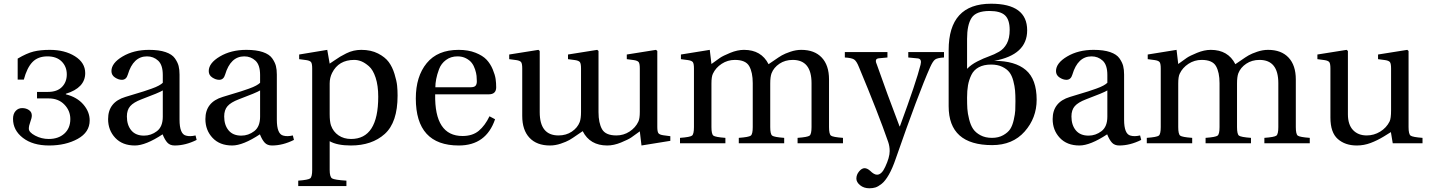

<svg xmlns="http://www.w3.org/2000/svg" viewBox="-20 -770 7681 1032"><path d="M50 -131Q50 -158 64 -173.5Q78 -189 99 -189Q120 -189 135.5 -178.5Q151 -168 151 -149Q151 -136 143 -115Q135 -94 135 -78Q135 -59 169 -41Q203 -23 242 -23Q294 -23 326 -52Q358 -81 358 -130Q358 -175 326 -208Q294 -241 242 -241H179V-276H238Q287 -276 313 -302.5Q339 -329 339 -370Q339 -412 311.5 -439.5Q284 -467 235 -467Q184 -467 154.5 -436.5Q125 -406 108 -342H75V-455Q124 -484 160.5 -493Q197 -502 248 -502Q328 -502 383 -467.5Q438 -433 438 -377Q438 -298 334 -266V-263Q394 -248 428 -208.5Q462 -169 462 -123Q462 -59 397.5 -23.5Q333 12 244 12Q156 12 103 -29Q50 -70 50 -131Z M561 -130Q561 -221 654 -249Q669 -254 701.5 -263.5Q734 -273 752.5 -279Q771 -285 795 -293.5Q819 -302 833.5 -310Q848 -318 855 -325V-367Q855 -421 830 -444Q805 -467 770 -467Q696 -467 667 -369Q659 -341 635 -341Q617 -341 598 -353.5Q579 -366 579 -388Q579 -431 639 -466.5Q699 -502 781 -502Q835 -502 870 -490Q905 -478 920 -456.5Q935 -435 940 -415.5Q945 -396 945 -369V-127Q945 -49 980 -41Q1001 -35 1031 -42L1037 -18Q977 12 919 12Q894 12 880 -3Q866 -18 854 -48Q763 12 705 12Q638 12 599.5 -29Q561 -70 561 -130ZM662 -144Q662 -98 685.5 -69.5Q709 -41 754 -41Q792 -41 823.5 -65Q855 -89 855 -143V-284Q836 -272 740 -236Q698 -220 680 -199.5Q662 -179 662 -144Z M1084 -130Q1084 -221 1177 -249Q1192 -254 1224.5 -263.5Q1257 -273 1275.5 -279Q1294 -285 1318 -293.5Q1342 -302 1356.5 -310Q1371 -318 1378 -325V-367Q1378 -421 1353 -444Q1328 -467 1293 -467Q1219 -467 1190 -369Q1182 -341 1158 -341Q1140 -341 1121 -353.5Q1102 -366 1102 -388Q1102 -431 1162 -466.5Q1222 -502 1304 -502Q1358 -502 1393 -490Q1428 -478 1443 -456.5Q1458 -435 1463 -415.5Q1468 -396 1468 -369V-127Q1468 -49 1503 -41Q1524 -35 1554 -42L1560 -18Q1500 12 1442 12Q1417 12 1403 -3Q1389 -18 1377 -48Q1286 12 1228 12Q1161 12 1122.5 -29Q1084 -70 1084 -130ZM1185 -144Q1185 -98 1208.5 -69.5Q1232 -41 1277 -41Q1315 -41 1346.5 -65Q1378 -89 1378 -143V-284Q1359 -272 1263 -236Q1221 -220 1203 -199.5Q1185 -179 1185 -144Z M1583 201Q1636 197 1647 189Q1658 181 1658 143V-402Q1658 -428 1652 -436Q1646 -444 1626 -447L1588 -452V-477L1739 -502L1752 -428Q1757 -431 1776.5 -444.5Q1796 -458 1808.5 -465.5Q1821 -473 1841 -483Q1861 -493 1881 -497.5Q1901 -502 1922 -502Q1974 -502 2012 -482.5Q2050 -463 2069.5 -436.5Q2089 -410 2100.5 -372.5Q2112 -335 2114.5 -309.5Q2117 -284 2117 -256Q2117 -112 2048 -50Q1979 12 1866 12Q1792 12 1752 -11V143Q1752 181 1765 189Q1778 197 1842 201V230H1583ZM1752 -157Q1752 -117 1759 -96Q1771 -62 1799.5 -42.5Q1828 -23 1867 -23Q2013 -23 2013 -250Q2013 -310 1999 -352.5Q1985 -395 1963 -414Q1941 -433 1922 -440.5Q1903 -448 1884 -448Q1800 -448 1765 -378Q1752 -352 1752 -321Z M2215 -241Q2215 -359 2273.5 -430.5Q2332 -502 2445 -502Q2497 -502 2536 -486.5Q2575 -471 2595.5 -449Q2616 -427 2628.5 -397Q2641 -367 2644 -345Q2647 -323 2647 -301Q2647 -263 2607 -263H2319Q2315 -39 2466 -39Q2520 -39 2553.5 -67Q2587 -95 2611 -145L2641 -129Q2593 12 2446 12Q2215 12 2215 -241ZM2320 -301H2509Q2529 -301 2536 -309Q2543 -317 2543 -333Q2543 -347 2541.5 -362Q2540 -377 2533.5 -397Q2527 -417 2516 -431.5Q2505 -446 2485 -456.5Q2465 -467 2439 -467Q2403 -467 2377 -447.5Q2351 -428 2340 -398.5Q2329 -369 2324.5 -345Q2320 -321 2320 -301Z M3513 -406V-88Q3513 -62 3519 -54Q3525 -46 3545 -43L3583 -38V-13L3428 12L3419 -64Q3389 -42 3373 -31Q3357 -20 3318 -4Q3279 12 3244 12Q3151 12 3112 -65Q3108 -63 3082.5 -45Q3057 -27 3040.5 -17.5Q3024 -8 2994.5 2Q2965 12 2936 12Q2865 12 2826 -29.5Q2787 -71 2787 -147V-402Q2787 -428 2781 -436Q2775 -444 2755 -447L2717 -452V-477L2874 -502L2881 -496V-403V-167Q2881 -42 2982 -42Q3023 -42 3053.5 -62.5Q3084 -83 3096 -114Q3103 -133 3103 -169V-402Q3103 -428 3097 -436Q3091 -444 3071 -447L3033 -452V-477L3190 -502L3197 -496V-406V-167Q3197 -109 3216 -75.5Q3235 -42 3293 -42Q3332 -42 3364 -63Q3396 -84 3411 -116Q3419 -132 3419 -169V-402Q3419 -428 3413 -436Q3407 -444 3387 -447L3349 -452V-477L3506 -502L3513 -496Z M3635 0V-29Q3689 -33 3699.5 -41Q3710 -49 3710 -87V-402Q3710 -428 3704 -436Q3698 -444 3678 -447L3640 -452V-477L3795 -502L3804 -426Q3834 -448 3850 -459Q3866 -470 3905 -486Q3944 -502 3979 -502Q4072 -502 4111 -425Q4115 -427 4140.5 -445Q4166 -463 4182.5 -472.5Q4199 -482 4228.5 -492Q4258 -502 4287 -502Q4358 -502 4397 -460.5Q4436 -419 4436 -343V-87Q4436 -49 4446.5 -41Q4457 -33 4511 -29V0H4267V-29Q4321 -33 4331.5 -41Q4342 -49 4342 -87V-323Q4342 -448 4241 -448Q4200 -448 4169.5 -427.5Q4139 -407 4127 -376Q4120 -357 4120 -321V-87Q4120 -49 4130.5 -41Q4141 -33 4195 -29V0H3951V-29Q4005 -33 4015.5 -41Q4026 -49 4026 -87V-323Q4026 -381 4007 -414.5Q3988 -448 3930 -448Q3891 -448 3859 -427Q3827 -406 3812 -374Q3804 -358 3804 -321V-87Q3804 -49 3814.5 -41Q3825 -33 3879 -29V0Z M4521 -461V-490H4750V-461L4707 -457Q4691 -456 4688.5 -447.5Q4686 -439 4692 -426Q4747 -269 4815 -91H4817Q4906 -333 4928 -422Q4936 -453 4914 -456L4862 -461V-490H5054V-461Q5018 -459 5006 -450Q4994 -441 4980 -410Q4916 -266 4795 82Q4777 135 4757.5 169Q4738 203 4719 218Q4700 233 4685.5 237.5Q4671 242 4653 242Q4623 242 4603 225.5Q4583 209 4583 190Q4583 169 4597.5 151.5Q4612 134 4627 134Q4641 134 4657 148Q4678 169 4694 169Q4719 169 4738 127Q4762 76 4762 42Q4762 16 4754 -7Q4701 -160 4597 -409Q4584 -442 4570.5 -450.5Q4557 -459 4521 -461Z M5312 -29Q5347 -29 5372.5 -43.5Q5398 -58 5410 -76.5Q5422 -95 5429 -126Q5436 -157 5437 -176.5Q5438 -196 5438 -226Q5438 -259 5436 -283Q5434 -307 5426.5 -335.5Q5419 -364 5405.5 -381.5Q5392 -399 5367 -411Q5342 -423 5307 -423Q5268 -423 5241 -408.5Q5214 -394 5201 -367Q5188 -340 5183 -311.5Q5178 -283 5178 -245Q5178 -210 5179.5 -185.5Q5181 -161 5189 -129Q5197 -97 5210.5 -77Q5224 -57 5250 -43Q5276 -29 5312 -29ZM5178 -561V-400Q5200 -423 5233.5 -440Q5267 -457 5295.5 -467Q5324 -477 5350 -492Q5376 -507 5391.5 -535.5Q5407 -564 5407 -609Q5407 -664 5382 -687.5Q5357 -711 5299 -711Q5226 -711 5202 -673.5Q5178 -636 5178 -561ZM5324 -443Q5436 -443 5494 -393.5Q5552 -344 5552 -234Q5552 -136 5487.5 -63Q5423 10 5313 10Q5079 10 5079 -199V-501Q5079 -750 5307 -750Q5501 -750 5501 -607Q5501 -475 5324 -443Z M5638 -130Q5638 -221 5731 -249Q5746 -254 5778.5 -263.5Q5811 -273 5829.5 -279Q5848 -285 5872 -293.5Q5896 -302 5910.5 -310Q5925 -318 5932 -325V-367Q5932 -421 5907 -444Q5882 -467 5847 -467Q5773 -467 5744 -369Q5736 -341 5712 -341Q5694 -341 5675 -353.5Q5656 -366 5656 -388Q5656 -431 5716 -466.5Q5776 -502 5858 -502Q5912 -502 5947 -490Q5982 -478 5997 -456.5Q6012 -435 6017 -415.5Q6022 -396 6022 -369V-127Q6022 -49 6057 -41Q6078 -35 6108 -42L6114 -18Q6054 12 5996 12Q5971 12 5957 -3Q5943 -18 5931 -48Q5840 12 5782 12Q5715 12 5676.5 -29Q5638 -70 5638 -130ZM5739 -144Q5739 -98 5762.5 -69.5Q5786 -41 5831 -41Q5869 -41 5900.5 -65Q5932 -89 5932 -143V-284Q5913 -272 5817 -236Q5775 -220 5757 -199.5Q5739 -179 5739 -144Z M6144 0V-29Q6198 -33 6208.5 -41Q6219 -49 6219 -87V-402Q6219 -428 6213 -436Q6207 -444 6187 -447L6149 -452V-477L6304 -502L6313 -426Q6343 -448 6359 -459Q6375 -470 6414 -486Q6453 -502 6488 -502Q6581 -502 6620 -425Q6624 -427 6649.5 -445Q6675 -463 6691.5 -472.5Q6708 -482 6737.5 -492Q6767 -502 6796 -502Q6867 -502 6906 -460.5Q6945 -419 6945 -343V-87Q6945 -49 6955.5 -41Q6966 -33 7020 -29V0H6776V-29Q6830 -33 6840.5 -41Q6851 -49 6851 -87V-323Q6851 -448 6750 -448Q6709 -448 6678.5 -427.5Q6648 -407 6636 -376Q6629 -357 6629 -321V-87Q6629 -49 6639.5 -41Q6650 -33 6704 -29V0H6460V-29Q6514 -33 6524.5 -41Q6535 -49 6535 -87V-323Q6535 -381 6516 -414.5Q6497 -448 6439 -448Q6400 -448 6368 -427Q6336 -406 6321 -374Q6313 -358 6313 -321V-87Q6313 -49 6323.5 -41Q6334 -33 6388 -29V0Z M7061 -452V-477L7218 -502L7225 -496V-403V-156Q7225 -100 7252.5 -71Q7280 -42 7326 -42Q7365 -42 7398.5 -62.5Q7432 -83 7449 -117Q7457 -133 7457 -177V-402Q7457 -428 7451 -436Q7445 -444 7425 -447L7387 -452V-477L7544 -502L7551 -496V-406V-87Q7551 -49 7562 -41Q7573 -33 7626 -29V0H7466L7456 -60Q7455 -59 7419 -37Q7383 -15 7347 -1.5Q7311 12 7273 12Q7210 12 7170.5 -23Q7131 -58 7131 -138V-402Q7131 -428 7125 -436Q7119 -444 7099 -447Z"/></svg>

Font: Linguistics Pro
Style: Regular
Weight: 400
Designer: Stefan Peev, Context Ltd
Foundry: Stefan Peev, Context Ltd
Version: Version 001.000